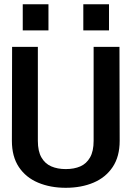

<svg xmlns="http://www.w3.org/2000/svg" viewBox="-20 -883 627 914"><path d="M292.9 11Q219.7 11 161.4 -13.5Q103 -38 69.8 -87.8Q36.6 -137.7 36.6 -212.4L37.6 -660H160.2V-212.4Q160.2 -163.2 177.2 -133.6Q194.2 -103.9 224 -91Q253.7 -78.1 293 -78.1Q333.2 -78.1 362.5 -91Q391.8 -103.9 408.7 -133.6Q425.7 -163.2 425.7 -212.4V-660H548.7L549.7 -212.4Q549.7 -137.7 516.4 -87.9Q483.1 -38.1 425.2 -13.6Q367.2 11 292.9 11ZM88.3 -738.3V-862.6H210.7V-738.3ZM376.6 -738.3V-862.6H498.9V-738.3Z"/></svg>

Font: Panamera Thin
Style: Regular
Weight: 100
Designer: Bastien Sozeau
Foundry: NBR — Bastien Sozeau
Version: Version 3.003;gftools[0.9.33]